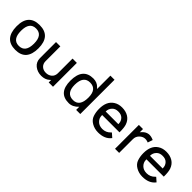

<svg xmlns="http://www.w3.org/2000/svg" viewBox="169 -1648 2640 2640"><g transform="rotate(45 1489.0 -328.5)"><path d="M254.9 8.8Q42 8.8 39.1 -232.4Q37.1 -470.7 252.9 -470.7Q466.8 -470.7 466.8 -232.4Q466.8 8.8 254.9 8.8ZM251 -64.5Q377.9 -64.5 377.9 -234.4Q377.9 -402.3 251 -402.3Q126 -402.3 126 -233.4Q126 -64.5 251 -64.5Z M660.2 -176.8Q660.2 -127 692.4 -95.7Q724.6 -65.4 776.4 -65.4Q827.1 -65.4 862.3 -95.7Q896.5 -126 897.5 -176.8V-463.9H981.4V0H897.5V-47.9L880.9 -33.2Q834 8.8 759.8 8.8Q685.5 8.8 630.9 -34.2Q576.2 -78.1 576.2 -153.3V-463.9H660.2Z M1304.7 -64.5Q1431.6 -64.5 1431.6 -239.3Q1431.6 -400.4 1304.7 -402.3Q1173.8 -404.3 1172.9 -230.5Q1172.9 -64.5 1304.7 -64.5ZM1431.6 -406.2V-666H1511.7V0H1431.6V-60.5Q1368.2 6.8 1293 6.8Q1090.8 7.8 1090.8 -228.5Q1090.8 -472.7 1293.9 -473.6Q1368.2 -473.6 1415 -423.8Z M1734.4 -271.5H1980.5V-275.4Q1980.5 -328.1 1947.3 -362.3Q1915 -395.5 1857.4 -394.5Q1800.8 -394.5 1769.5 -361.3Q1734.4 -325.2 1734.4 -275.4ZM1734.4 -203.1V-193.4Q1734.4 -142.6 1771.5 -105.5Q1808.6 -68.4 1871.1 -68.4Q1941.4 -68.4 1990.2 -120.1L1999 -127.9Q2042 -89.8 2056.6 -77.1L2051.8 -71.3Q1990.2 6.8 1863.3 6.8Q1792 6.8 1736.3 -26.4Q1680.7 -58.6 1662.1 -114.3Q1643.6 -169.9 1643.6 -233.4Q1643.6 -378.9 1734.4 -437.5Q1785.2 -471.7 1857.4 -471.2Q1929.7 -470.7 1981.4 -438.5Q2033.2 -406.2 2055.7 -342.8Q2072.3 -296.9 2071.3 -203.1Z M2444.3 -378.9Q2361.3 -413.1 2301.8 -352.5Q2267.6 -318.4 2267.6 -266.6V0H2187.5V-463.9H2267.6V-401.4L2285.2 -420.9Q2359.4 -502.9 2468.8 -451.2Q2456.1 -411.1 2444.3 -378.9Z M2595.7 -271.5H2841.8V-275.4Q2841.8 -328.1 2808.6 -362.3Q2776.4 -395.5 2718.8 -394.5Q2662.1 -394.5 2630.9 -361.3Q2595.7 -325.2 2595.7 -275.4ZM2595.7 -203.1V-193.4Q2595.7 -142.6 2632.8 -105.5Q2669.9 -68.4 2732.4 -68.4Q2802.7 -68.4 2851.6 -120.1L2860.4 -127.9Q2903.3 -89.8 2918 -77.1L2913.1 -71.3Q2851.6 6.8 2724.6 6.8Q2653.3 6.8 2597.7 -26.4Q2542 -58.6 2523.4 -114.3Q2504.9 -169.9 2504.9 -233.4Q2504.9 -378.9 2595.7 -437.5Q2646.5 -471.7 2718.8 -471.2Q2791 -470.7 2842.8 -438.5Q2894.5 -406.2 2917 -342.8Q2933.6 -296.9 2932.6 -203.1Z"/></g></svg>

Font: BF_TEXT
Style: Regular
Weight: 400
Foundry: EA DICE
Version: Version 1.404